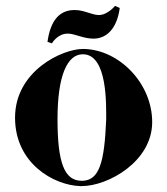

<svg xmlns="http://www.w3.org/2000/svg" viewBox="-20 -593 566 651"><path d="M496 -179C496 -310 385 -424 265 -427H261C192 -427 31 -353 31 -194C31 -39 162 35 252 38H257C346 38 496 -45 496 -179ZM340 -187C334 -43 317 17 261 20H257C198 20 175 -42 175 -189C175 -337 208 -409 261 -409C345 -409 340 -237 340 -187ZM370 -573C370 -573 345 -542 315 -542C303 -542 289 -547 276 -551C263 -555 250 -559 233 -559C181 -559 151 -523 141 -451L156 -446C156 -446 175 -480 211 -479C223 -479 237 -474 251 -470C265 -466 280 -462 297 -462C343 -462 377 -498 386 -566Z"/></svg>

Font: Purple Purse
Style: Regular
Weight: 400
Designer: Astigmatic (AOETI)
Foundry: Astigmatic (AOETI)
Version: Version 1.000